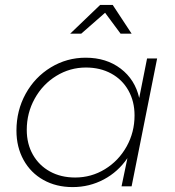

<svg xmlns="http://www.w3.org/2000/svg" viewBox="-20 -759 713 782"><path d="M516 -622H471L408 -707L311 -622H266L388 -739H439ZM47 -227Q47 -309 84.5 -377Q122 -445 187 -484.5Q252 -524 329 -524Q413 -524 471.5 -479.5Q530 -435 547 -360L579 -521H620L516 0H475L499 -115Q461 -59 402.5 -28Q344 3 276 3Q209 3 157 -26Q105 -55 76 -107.5Q47 -160 47 -227ZM528 -289Q528 -346 503 -390.5Q478 -435 433 -459.5Q388 -484 330 -484Q265 -484 209.5 -450Q154 -416 121.5 -357.5Q89 -299 89 -230Q89 -173 114 -129Q139 -85 183.5 -60.5Q228 -36 286 -36Q352 -36 407.5 -70Q463 -104 495.5 -162Q528 -220 528 -289Z"/></svg>

Font: TypoPRO Montserrat
Style: Italic
Weight: 275
Italic angle: -11.3°
Designer: Julieta Ulanovsky
Foundry: Julieta Ulanovsky
Version: Version 6.001